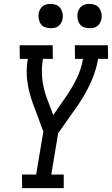

<svg xmlns="http://www.w3.org/2000/svg" viewBox="-20 -968 576 988"><path d="M94 0 93 -70H166L203 -291L147 -442Q128 -494 120.5 -550.5Q113 -607 123 -665H82L81 -735H251L252 -665H201Q192 -613 197.5 -562.5Q203 -512 220 -466L254 -376L322 -474Q353 -519 376 -567Q399 -615 407 -665H366L365 -735H535L536 -665H485Q475 -608 451 -552.5Q427 -497 393 -445L392 -444Q391 -442 389.5 -439.5Q388 -437 386 -434L279 -282L244 -70H308V0ZM440 -823Q425 -823 411.5 -828Q398 -833 390 -844.5Q382 -856 379.5 -870.5Q377 -885 379 -900Q381 -910 386.5 -920Q392 -930 400.5 -936.5Q409 -943 419.5 -945.5Q430 -948 441 -948Q456 -948 469.5 -942.5Q483 -937 491 -925.5Q499 -914 502 -899.5Q505 -885 502 -870Q500 -860 494.5 -850Q489 -840 480.5 -833.5Q472 -827 461.5 -825Q451 -823 440 -823ZM240 -823Q225 -823 211.5 -828Q198 -833 190 -844.5Q182 -856 179.5 -870.5Q177 -885 179 -900Q181 -910 186.5 -920Q192 -930 200.5 -936.5Q209 -943 219.5 -945.5Q230 -948 241 -948Q256 -948 269.5 -942.5Q283 -937 291 -925.5Q299 -914 302 -899.5Q305 -885 302 -870Q300 -860 294.5 -850Q289 -840 280.5 -833.5Q272 -827 261.5 -825Q251 -823 240 -823Z"/></svg>

Font: Iosevka Curly Slab
Style: Italic
Weight: 400
Italic angle: -9°
Monospace: yes
Designer: Belleve Invis
Foundry: Belleve Invis
Version: Version 22.1.2; ttfautohint (v1.8.4)